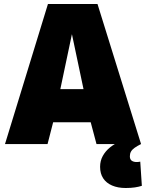

<svg xmlns="http://www.w3.org/2000/svg" viewBox="-20 -721 731 961"><path d="M5 0 220 -701H468L686 0H463L434 -109H246L218 0ZM282 -275H398L340 -550ZM609 220Q570 220 541 207.5Q512 195 496.5 171.5Q481 148 481 114Q481 84 494.5 59.5Q508 35 531 16.5Q554 -2 580 -12L686 0Q666 10 653.5 19Q641 28 635.5 38Q630 48 630 61Q630 77 639.5 83.5Q649 90 664 90Q669 90 673.5 89.5Q678 89 682 88L690 209Q675 214 655 217Q635 220 609 220Z"/></svg>

Font: Georama ExtraBold
Style: Regular
Weight: 800
Designer: Jean-Baptiste Levee
Foundry: Production Type
Version: Version 1.001